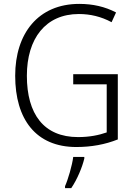

<svg xmlns="http://www.w3.org/2000/svg" viewBox="-20 -745 694 986"><path d="M356 -364V-312H528V-65C488 -51 440 -41 381 -41C205 -41 118 -159 118 -356C118 -547 214 -673 385 -673C443 -673 499 -660 553 -631L576 -681C519 -711 456 -725 387 -725C176 -725 58 -573 58 -356C58 -133 164 10 372 10C449 10 520 -3 585 -29V-364ZM413 69V61H356C351 103 329 178 314 211V221H346C376 177 402 115 413 69Z"/></svg>

Font: Noto Sans Ethiopic SemiCondensed Light
Style: Regular
Weight: 300
Width: 4
Designer: Monotype Design Team
Foundry: Monotype Imaging Inc.
Version: Version 2.102